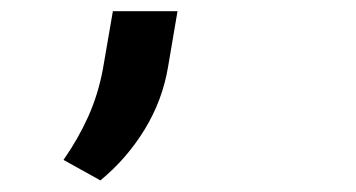

<svg xmlns="http://www.w3.org/2000/svg" viewBox="-20 -134 627 338"><path d="M275.9 -16.6Q266.1 42.5 234.6 94Q203.1 145.5 156.7 183.6L91.8 147.5Q117.7 110.4 135.3 71.3Q152.8 32.2 161.1 -12.2L178.7 -114.3H292.5Z"/></svg>

Font: TypoPRO Roboto Mono
Style: Italic
Weight: 500
Designer: Google
Version: Version 2.000986; 2015; ttfautohint (v1.3)